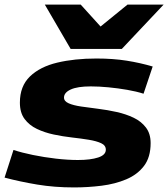

<svg xmlns="http://www.w3.org/2000/svg" viewBox="-28 -810 736 840"><path d="M-8 -33 31 -154Q67 -142 116 -132Q165 -122 216.5 -116Q268 -110 313 -110Q368 -110 401.5 -121Q435 -132 435 -155Q435 -174 414.5 -183.5Q394 -193 360.5 -198.5Q327 -204 287 -208.5Q247 -213 207 -221.5Q167 -230 133.5 -246Q100 -262 79.5 -289.5Q59 -317 59 -361Q59 -433 103 -475.5Q147 -518 222.5 -536Q298 -554 394 -554Q467 -554 526.5 -544.5Q586 -535 640 -519L600 -400Q569 -410 528.5 -417Q488 -424 446.5 -428Q405 -432 369 -432Q311 -432 281.5 -418.5Q252 -405 252 -383Q252 -367 272.5 -358Q293 -349 327 -344Q361 -339 401.5 -334Q442 -329 482.5 -320Q523 -311 556.5 -295Q590 -279 610.5 -252Q631 -225 631 -184Q631 -122 602 -84Q573 -46 524.5 -25.5Q476 -5 416.5 2.5Q357 10 296 10Q210 10 135 -2.5Q60 -15 -8 -33ZM688 -790 505 -596H281L168 -790H325L412 -694L530 -790Z"/></svg>

Font: Georama ExtraExtended
Style: Bold Italic
Weight: 700
Width: 8
Italic angle: -9°
Designer: Jean-Baptiste Levee
Foundry: Production Type
Version: Version 1.000